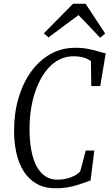

<svg xmlns="http://www.w3.org/2000/svg" viewBox="-20 -1009 602 1037"><path d="M281 8Q221.5 8 178.8 -16Q136 -40 108.8 -82.5Q81.5 -125 68.8 -181.5Q56 -238 56 -302.5Q56 -398 80 -479.5Q104 -561 148 -622Q192 -683 252.8 -717Q313.5 -751 387.5 -751Q426 -751 457.8 -744.5Q489.5 -738 513.2 -730.8Q537 -723.5 551 -721L521.5 -544H473L471 -678.5Q462.5 -685 450.2 -691.2Q438 -697.5 420.2 -701.2Q402.5 -705 376.5 -705Q323.5 -705 279.8 -675Q236 -645 204.8 -591Q173.5 -537 156.5 -466Q139.5 -395 139.5 -313Q139.5 -251.5 148.5 -201Q157.5 -150.5 176 -114.2Q194.5 -78 223.2 -58.2Q252 -38.5 291.5 -38.5Q313.5 -38.5 336.2 -43.5Q359 -48.5 379.2 -58.5Q399.5 -68.5 413 -83Q417 -97.5 421 -112Q425 -126.5 428.8 -140.8Q432.5 -155 436 -168.8Q439.5 -182.5 443 -196H489.5L469 -34.5Q456.5 -30 437.8 -23Q419 -16 395 -8.8Q371 -1.5 342.2 3.2Q313.5 8 281 8ZM216.5 -829 375 -989H442L548 -828L521 -805Q492 -835.5 462.8 -866.5Q433.5 -897.5 404 -927.5Q363.5 -897.5 323.2 -867.5Q283 -837.5 242 -807Z"/></svg>

Font: Merriweather 24pt SemiCondensed Light
Style: Italic
Weight: 300
Width: 4
Italic angle: -7.8°
Designer: Eben Sorkin
Foundry: Eben Sorkin
Version: Version 2.101